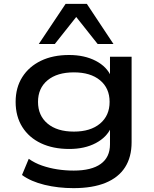

<svg xmlns="http://www.w3.org/2000/svg" viewBox="-20 -786 799 995"><path d="M361 189Q282 189 211.5 172Q141 155 94 121L129 37Q160 59 197.5 72Q235 85 276.5 91.5Q318 98 362 98Q454 98 502 63.5Q550 29 550 -38V-126H556Q534 -75 476.5 -44.5Q419 -14 339 -14Q255 -14 192.5 -43.5Q130 -73 95.5 -128Q61 -183 61 -258Q61 -332 95.5 -386.5Q130 -441 192 -471Q254 -501 338 -501Q418 -501 476.5 -470.5Q535 -440 557 -387H550V-492H662V-49Q662 28 628 81Q594 134 527 161.5Q460 189 361 189ZM363 -104Q449 -104 498.5 -145.5Q548 -187 548 -258Q548 -329 498.5 -370Q449 -411 363 -411Q276 -411 226.5 -370Q177 -329 177 -258Q177 -187 226.5 -145.5Q276 -104 363 -104ZM181 -558 320 -766H430L568 -558H486L375 -698L264 -558Z"/></svg>

Font: Nunito Sans 10pt Expanded SemiBold
Style: Regular
Weight: 600
Width: 7
Designer: Vernon Adams
Foundry: Vernon Adams
Version: Version 3.101;gftools[0.9.27]